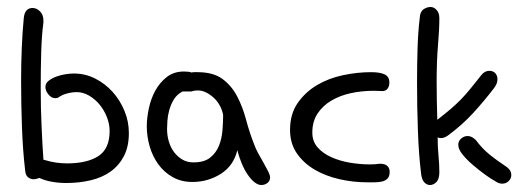

<svg xmlns="http://www.w3.org/2000/svg" viewBox="-20 -527 1526 555"><path d="M105.5 -461.9Q100.6 -425.8 99.1 -376Q97.7 -326.2 97.7 -272.5Q97.7 -216.8 100.1 -163.1Q102.5 -109.4 105.5 -65.4Q125 -59.6 141.6 -57.1Q158.2 -54.7 173.8 -54.7Q231.4 -54.7 264.2 -75.7Q296.9 -96.7 296.9 -148.4Q296.9 -168.9 288.6 -189.5Q280.3 -210 267.1 -225.6Q253.9 -241.2 236.8 -251Q219.7 -260.7 202.1 -260.7Q188.5 -260.7 173.8 -256.8Q159.2 -252.9 148.4 -245.1Q145.5 -243.2 139.6 -243.2Q128.9 -243.2 120.1 -253.9Q111.3 -264.6 111.3 -275.4Q111.3 -286.1 120.6 -293.5Q129.9 -300.8 143.1 -305.7Q156.2 -310.5 169.9 -312.5Q183.6 -314.5 193.4 -314.5Q226.6 -314.5 255.4 -299.8Q284.2 -285.2 305.7 -261.2Q327.1 -237.3 339.8 -206.5Q352.5 -175.8 352.5 -142.6Q352.5 -103.5 338.4 -76.2Q324.2 -48.8 299.8 -31.2Q275.4 -13.7 242.2 -5.9Q209 2 171.9 2Q150.4 2 130.4 -1.5Q110.4 -4.9 93.8 -12.7Q84 -8.8 78.1 -8.8Q68.4 -8.8 61 -14.6Q53.7 -20.5 52.7 -34.2Q45.9 -91.8 43.5 -159.2Q41 -226.6 41 -293.9Q41 -343.8 43 -389.6Q44.9 -435.5 48.8 -475.6Q51.8 -503.9 74.2 -503.9Q85.9 -503.9 95.7 -494.1Q105.5 -484.4 105.5 -467.8Z M533.2 -262.7H507.8Q491.2 -253.9 482.4 -239.3Q473.6 -224.6 469.2 -208.5Q464.8 -192.4 463.9 -177.7Q462.9 -163.1 462.9 -154.3Q462.9 -134.8 468.3 -117.2Q473.6 -99.6 483.9 -86.4Q494.1 -73.2 507.8 -65.4Q521.5 -57.6 539.1 -57.6Q570.3 -57.6 587.4 -71.3Q604.5 -85 612.8 -105.5Q621.1 -126 623 -149.9Q625 -173.8 625 -194.3Q623 -207 616.2 -220.2Q609.4 -233.4 599.1 -243.2Q588.9 -252.9 576.7 -259.3Q564.5 -265.6 551.8 -265.6Q542 -265.6 533.2 -262.7ZM666 -92.8Q655.3 -47.9 618.2 -24.4Q581.1 -1 536.1 -1Q503.9 -1 479 -15.1Q454.1 -29.3 437.5 -52.2Q420.9 -75.2 412.6 -104Q404.3 -132.8 404.3 -162.1Q404.3 -185.5 410.2 -213.4Q416 -241.2 428.7 -264.6Q441.4 -288.1 461.9 -304.2Q482.4 -320.3 511.7 -320.3Q527.3 -320.3 533.2 -317.4Q538.1 -318.4 542 -318.4Q545.9 -318.4 550.8 -318.4Q596.7 -318.4 623 -298.8Q649.4 -279.3 665.5 -248.5Q681.6 -217.8 691.4 -180.7Q701.2 -143.6 714.8 -109.4Q718.8 -97.7 726.6 -83.5Q734.4 -69.3 742.2 -55.7Q750 -42 755.4 -31.2Q760.7 -20.5 760.7 -14.6Q760.7 -3.9 752.9 2Q745.1 7.8 735.4 7.8Q725.6 7.8 715.3 -0.5Q705.1 -8.8 695.8 -22.5Q686.5 -36.1 678.7 -54.7Q670.9 -73.2 666 -92.8Z M1078.1 -53.7Q1092.8 -53.7 1099.6 -47.4Q1106.4 -41 1106.4 -30.3Q1106.4 -16.6 1099.6 -10.3Q1092.8 -3.9 1083 -2Q1073.2 0 1061.5 0Q1049.8 0 1041 0Q1000 0 960 -9.3Q919.9 -18.6 888.7 -37.1Q857.4 -55.7 837.9 -84Q818.4 -112.3 818.4 -151.4Q818.4 -197.3 840.3 -229Q862.3 -260.7 896 -280.8Q929.7 -300.8 971.2 -309.6Q1012.7 -318.4 1052.7 -318.4Q1078.1 -318.4 1091.8 -312Q1105.5 -305.7 1105.5 -288.1Q1105.5 -277.3 1100.1 -270.5Q1094.7 -263.7 1085 -263.7Q1078.1 -263.7 1072.3 -264.2Q1066.4 -264.6 1060.5 -264.6Q1026.4 -264.6 994.6 -257.8Q962.9 -251 938 -236.3Q913.1 -221.7 897.9 -198.7Q882.8 -175.8 882.8 -143.6Q882.8 -118.2 898.4 -100.6Q914.1 -83 938.5 -72.3Q962.9 -61.5 992.2 -56.6Q1021.5 -51.8 1048.8 -51.8Q1056.6 -51.8 1063.5 -52.2Q1070.3 -52.7 1078.1 -53.7Z M1275.4 -135.7Q1264.6 -127.9 1254.9 -127.9Q1248 -127.9 1245.1 -129.9Q1245.1 -101.6 1247.6 -76.2Q1250 -50.8 1250 -29.3Q1250 -9.8 1241.7 -1Q1233.4 7.8 1222.7 7.8Q1213.9 7.8 1206.5 0Q1199.2 -7.8 1197.3 -24.4Q1190.4 -80.1 1188 -149.4Q1185.5 -218.8 1185.5 -289.1Q1185.5 -340.8 1187 -388.2Q1188.5 -435.5 1193.4 -475.6Q1194.3 -493.2 1204.1 -500Q1213.9 -506.8 1224.6 -506.8Q1234.4 -506.8 1242.2 -498Q1250 -489.3 1250 -474.6Q1250 -442.4 1246.1 -396.5Q1242.2 -350.6 1242.2 -292Q1242.2 -263.7 1242.7 -236.3Q1243.2 -209 1244.1 -180.7Q1266.6 -198.2 1282.7 -211.9Q1298.8 -225.6 1312.5 -239.7Q1326.2 -253.9 1339.8 -270.5Q1353.5 -287.1 1371.1 -309.6Q1380.9 -322.3 1394.5 -322.3Q1405.3 -322.3 1411.6 -315.4Q1418 -308.6 1418 -297.9Q1418 -285.2 1408.2 -272.5Q1379.9 -235.4 1348.1 -200.7Q1316.4 -166 1275.4 -135.7ZM1412.1 -2.9Q1399.4 -9.8 1381.3 -22.9Q1363.3 -36.1 1346.2 -50.8Q1329.1 -65.4 1316.9 -80.6Q1304.7 -95.7 1304.7 -108.4Q1304.7 -119.1 1313 -126.5Q1321.3 -133.8 1332 -133.8Q1343.8 -133.8 1355.5 -122.1Q1373 -98.6 1393.1 -82Q1413.1 -65.4 1445.3 -43.9Q1458 -34.2 1458 -21.5Q1458 -10.7 1450.2 -3.4Q1442.4 3.9 1431.6 3.9Q1421.9 3.9 1412.1 -2.9Z"/></svg>

Font: Hi Melody
Style: Regular
Weight: 400
Designer: YoonDesign Inc.
Foundry: YoonDesign Inc.
Version: Version 3.00